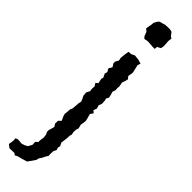

<svg xmlns="http://www.w3.org/2000/svg" viewBox="-323 -692 888 888"><g transform="rotate(45 121.0 -248.0)"><path d="M108 -596 99 -594 92 -593 84 -602 80 -612 76 -623 69 -629 64 -632 65 -642 67 -653 69 -663 70 -676 75 -685 80 -693 86 -699 93 -701 105 -704 113 -707 130 -708H145L158 -705L170 -689L180 -682L178 -668V-659L179 -648L180 -634L179 -627L177 -617L166 -611L160 -608L159 -594H147L134 -595L118 -596ZM65 134 73 119 72 101 83 91V79L86 60L84 42L78 29V18L86 -10L77 -25L78 -43L90 -55L81 -74L77 -88L79 -104L80 -119L85 -131L87 -154L88 -168L91 -180L86 -194L79 -207L77 -227L86 -245L84 -258L85 -275L76 -289L87 -298L82 -322L85 -332L76 -350L80 -363L71 -379L81 -396L71 -412V-423L80 -439L77 -454L80 -483L83 -499L99 -500L116 -508L143 -505L161 -499L156 -485L164 -450L165 -442L161 -419L171 -407L168 -394L162 -377L166 -357L165 -344L166 -331L161 -315L165 -303L169 -285L162 -273L165 -261L166 -242L160 -226L165 -210L159 -193L170 -184L160 -169L166 -147L169 -134L168 -121L165 -105L170 -85L166 -73L165 -57L168 -42L165 -33L164 -13L160 17L168 34L165 45L169 58L162 71L161 92L162 102L152 119L147 130L138 143L135 156L122 175L113 187L110 192L92 197L86 199L60 206L49 212L41 205L9 206L-7 194L-3 169L-4 153L9 149L34 151L49 146L62 139Z"/></g></svg>

Font: Winky Rough Light
Style: Regular
Weight: 300
Designer: Simon Atzbach
Foundry: typofactur
Version: Version 1.206; ttfautohint (v1.8.4.7-5d5b)